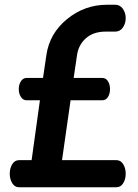

<svg xmlns="http://www.w3.org/2000/svg" viewBox="-20 -788 581 808"><path d="M60 -114H113L148 -366H92Q77 -366 68 -380Q59 -394 59 -413Q59 -432 68 -446Q77 -460 92 -460H161L175 -555Q188 -647 262 -707.5Q336 -768 430 -768H465Q485 -768 497 -751Q509 -734 509 -712Q509 -689 497 -672Q485 -655 465 -655H425Q373 -655 341.5 -627Q310 -599 304 -555L290 -460H410Q426 -460 434.5 -446Q443 -432 443 -413Q443 -394 434.5 -380Q426 -366 410 -366H277L241 -114H470Q488 -114 498.5 -97Q509 -80 509 -57Q509 -34 498.5 -17Q488 0 470 0H60Q42 0 31.5 -17Q21 -34 21 -57Q21 -80 31.5 -97Q42 -114 60 -114Z"/></svg>

Font: Terminal Dosis
Style: Bold
Weight: 700
Designer: EdgarTolentino, PabloImpallari, IginoMarini
Foundry: EdgarTolentino, PabloImpallari, IginoMarini
Version: Version 1.006